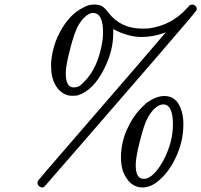

<svg xmlns="http://www.w3.org/2000/svg" viewBox="-20 -770 887 846"><path d="M827 -750Q834 -750 840.5 -744.5Q847 -739 847 -730Q847 -729 846.5 -727.5Q846 -726 846 -725Q844 -719 676.5 -525Q509 -331 343.5 -140.5Q178 50 176 52Q172 56 166 56Q158 56 151.5 49.5Q145 43 145 35Q145 33 147 27Q150 22 291.5 -141.5Q433 -305 572 -466Q711 -627 711 -628L701 -624Q652 -607 604 -607Q553 -607 494 -634L479 -642V-624Q479 -545 439 -467Q392 -372 323 -350Q316 -348 301 -348Q285 -348 279 -350Q245 -360 225 -394Q205 -428 205 -480Q205 -496 206 -502Q213 -577 252.5 -643.5Q292 -710 346 -736Q369 -750 394 -750Q418 -750 430 -742.5Q442 -735 458 -714Q512 -644 606 -644Q630 -644 637 -645Q736 -659 802 -732Q815 -747 819 -748Q825 -750 827 -750ZM434 -627Q434 -713 390 -713Q384 -713 381 -712Q352 -702 328 -663Q308 -631 288 -550Q270 -481 270 -451V-443Q270 -407 284 -393Q293 -384 306 -385Q316 -385 323.5 -388Q331 -391 335 -394.5Q339 -398 348 -407Q414 -470 432 -594Q434 -610 434 -627ZM704 -347Q746 -347 767 -311.5Q788 -276 788 -222Q788 -148 755.5 -78Q723 -8 673 31Q641 56 608 56Q550 56 522 -15Q513 -43 513 -76Q513 -140 539 -198.5Q565 -257 604 -296L627 -318Q670 -347 704 -347ZM742 -222Q742 -310 699 -310Q697 -310 694.5 -309.5Q692 -309 691 -309Q671 -304 652 -282Q633 -260 620 -227Q608 -196 594 -139Q578 -75 578 -42Q578 18 613 18Q624 18 628 16Q666 1 702 -67Q742 -145 742 -222Z"/></svg>

Font: MathJax_Main
Style: Italic
Weight: 400
Version: Version 1.1